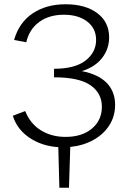

<svg xmlns="http://www.w3.org/2000/svg" viewBox="-20 -684 610 899"><path d="M309 4 303 195H258L253 5Q176 0 118 -39Q60 -78 40 -142L98 -164Q122 -104 172 -73.5Q222 -43 287 -43Q364 -43 410.5 -82Q457 -121 457 -184Q457 -248 403.5 -285Q350 -322 233 -322V-362Q331 -362 380.5 -400.5Q430 -439 430 -497Q430 -551 388.5 -583Q347 -615 279 -615Q210 -615 163.5 -581Q117 -547 103 -486L46 -497Q69 -578 132.5 -621Q196 -664 287 -664Q380 -664 435.5 -622.5Q491 -581 491 -509Q491 -455 458 -412.5Q425 -370 363 -351Q441 -336 480 -295.5Q519 -255 519 -193Q519 -140 492 -97.5Q465 -55 417 -28.5Q369 -2 309 4Z"/></svg>

Font: Ysabeau Infant Semilight
Style: Regular
Weight: 300
Designer: Christian Thalmann (Catharsis Fonts)
Version: Version 0.003